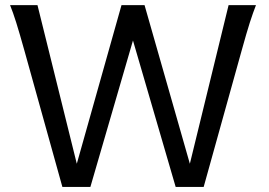

<svg xmlns="http://www.w3.org/2000/svg" viewBox="-20 -733 1056 753"><path d="M724.6 -90.8 876.5 -712.9H983.9Q978 -697.8 972.2 -681.4Q966.3 -665 959.7 -644.3Q953.1 -623.5 945.3 -596.9Q937.5 -570.3 927.7 -534.7L778.8 0H668.9L501.5 -574.2L334.5 0H224.6L75.7 -534.7Q65.9 -569.8 58.1 -596.4Q50.3 -623 43.7 -644.3Q37.1 -665.5 31.2 -681.9Q25.4 -698.2 19.5 -712.9H127L281.2 -90.8L456.5 -712.9H546.9Z"/></svg>

Font: Andika APac
Style: Regular
Weight: 400
Designer: Victor Gaultney, Annie Olsen, Julie Remington, Don Collingsworth, Eric Hays, Becca Hirsbrunner
Foundry: SIL International
Version: Version 5.000